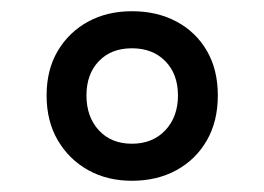

<svg xmlns="http://www.w3.org/2000/svg" viewBox="-20 -973 470 342"><path d="M215 -651Q171 -651 137 -670Q103 -689 83 -723Q63 -757 63 -803Q63 -849 83 -882.5Q103 -916 137 -934.5Q171 -953 215 -953Q260 -953 294.5 -934.5Q329 -916 348.5 -882.5Q368 -849 368 -803Q368 -757 348.5 -723Q329 -689 294.5 -670Q260 -651 215 -651ZM215 -717Q252 -717 274.5 -741Q297 -765 297 -803Q297 -841 274.5 -864Q252 -887 215 -887Q178 -887 156 -864Q134 -841 134 -803Q134 -765 156 -741Q178 -717 215 -717Z"/></svg>

Font: Playwrite US Modern
Style: Regular
Weight: 400
Designer: Veronika Burian, José Scaglione
Foundry: TypeTogether
Version: Version 1.002